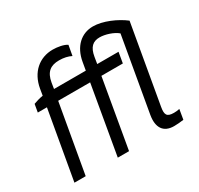

<svg xmlns="http://www.w3.org/2000/svg" viewBox="-153 -903 1131 1093"><g transform="rotate(-30 412.5 -356.5)"><path d="M71 -502 62 -450H122L43 0H117L196 -450H406L328 0H402L480 -450H621L633 -520H493L500 -563C510 -623 537 -645 580 -645C616 -645 667 -629 695 -605L610 -118C597 -42 625 5 696 5C719 5 736 3 759 0L770 -65C757 -62 744 -61 733 -61C685 -61 678 -80 686 -127L776 -642C724 -682 643 -718 578 -718C502 -718 443 -665 427 -572L418 -520H209L215 -558C226 -623 259 -647 315 -647C346 -647 372 -641 394 -630L406 -697C385 -711 346 -718 314 -718C226 -718 158 -660 141 -561L134 -519C113 -516 90 -509 71 -502Z"/></g></svg>

Font: Fixel Display 20240404
Style: Italic
Weight: 400
Italic angle: -10°
Designer: AlfaBravo + MacPaw
Foundry: Kyrylo Tkachov, Marchela Mozhyna, Serhii Makarenko, Maria Weinstein, Zakhar Kryvoshyya
Version: Version 1.211;Glyphs 3.2 (3225)